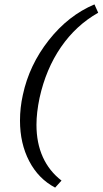

<svg xmlns="http://www.w3.org/2000/svg" viewBox="-20 -732 467 874"><path d="M71 -183Q71 -242 84 -300Q113 -436 202 -549Q291 -662 410 -712L427 -674Q326 -617 257.5 -517.5Q189 -418 160 -286Q146 -219 146 -164Q146 -81 175 -17Q204 47 260 90L231 122Q155 82 113 1.5Q71 -79 71 -183Z"/></svg>

Font: Ysabeau Medium
Style: Italic
Weight: 500
Italic angle: -12°
Designer: Christian Thalmann (Catharsis Fonts)
Version: Version 0.003